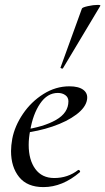

<svg xmlns="http://www.w3.org/2000/svg" viewBox="-20 -751 430 783"><path d="M25 -135Q25 -157 30 -185Q40 -237 73.5 -286.5Q107 -336 157 -367.5Q207 -399 263 -399Q301 -399 320 -384.5Q339 -370 335 -345Q330 -313 291.5 -284Q253 -255 194 -235Q135 -215 70 -208L72 -221Q158 -233 208.5 -262Q259 -291 259 -338Q259 -354 246.5 -363Q234 -372 216 -372Q173 -372 143.5 -328.5Q114 -285 103 -218Q97 -188 97 -160Q97 -99 124 -62Q151 -25 201 -25Q257 -25 299 -58H300Q303 -58 305.5 -55Q308 -52 306 -49Q235 12 157 12Q91 12 58 -29Q25 -70 25 -135ZM227 -476 314 -716Q316 -721 338.5 -726Q361 -731 378 -731Q392 -731 389 -727L237 -473Q236 -470 230.5 -472Q225 -474 227 -476Z"/></svg>

Font: Cormorant Garamond Medium
Style: Italic
Weight: 500
Italic angle: -10°
Designer: Christian Thalmann (Catharsis Fonts)
Foundry: Catharsis Fonts
Version: Version 4.000